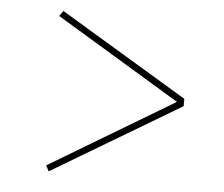

<svg xmlns="http://www.w3.org/2000/svg" viewBox="-41 -570 665 571"><g transform="rotate(5 291.0 -284.5)"><path d="M124 -45 115 -62 486 -284 115 -508 126 -524 507 -295V-273Z"/></g></svg>

Font: Display Regular
Style: Regular
Weight: 400
Designer: Latin by Veronika Burian and Jose Scaglione. Greek by Irene Vlachou. Cyrillic by Vera Evstafieva.
Foundry: TypeTogether
Version: Version 3.002